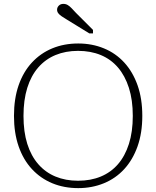

<svg xmlns="http://www.w3.org/2000/svg" viewBox="-20 -952 805 989"><path d="M383 17Q310 17 249.5 -8Q189 -33 144.5 -81Q100 -129 76 -198Q52 -267 52 -355Q52 -444 76 -513Q100 -582 144.5 -630Q189 -678 249.5 -703Q310 -728 383 -728Q454 -728 515 -703Q576 -678 620 -630Q664 -582 688.5 -513Q713 -444 713 -355Q713 -267 688.5 -198Q664 -129 620 -81Q576 -33 515 -8Q454 17 383 17ZM382 -21Q447 -21 499 -42.5Q551 -64 587.5 -106Q624 -148 644 -210.5Q664 -273 664 -355Q664 -437 644 -499.5Q624 -562 587.5 -604.5Q551 -647 499 -668.5Q447 -690 382 -690Q318 -690 266 -668.5Q214 -647 177 -604.5Q140 -562 120.5 -499.5Q101 -437 101 -355Q101 -273 120.5 -211Q140 -149 177 -106.5Q214 -64 266 -42.5Q318 -21 382 -21ZM371 -886Q359 -899 349 -909.5Q339 -920 329 -926Q319 -932 306 -932Q292 -932 283 -923Q274 -914 274 -902Q274 -892 280 -884Q286 -876 297 -868.5Q308 -861 323 -852L440 -780H459V-798Z"/></svg>

Font: Roboto Serif 20pt Thin
Style: Regular
Weight: 250
Version: Version 1.008